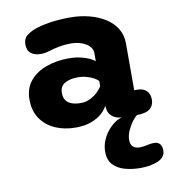

<svg xmlns="http://www.w3.org/2000/svg" viewBox="-82 -559 782 870"><g transform="rotate(-10 309.5 -124.5)"><path d="M468.2 0.8Q427.8 0.8 407.8 -15.3Q387.8 -31.3 386.7 -59.2L385.8 -66.2Q379 -50.2 360.3 -32.8Q341.7 -15.5 311.2 -3.5Q280.8 8.5 238 8.5Q185.2 8.5 143.2 -10.2Q101.2 -29 76.8 -64.8Q52.5 -100.5 52.5 -151.7Q52.5 -205 81.7 -239.1Q110.8 -273.2 157.9 -289.6Q205 -306 258.5 -306Q290.5 -306 315.5 -299.9Q340.5 -293.8 356.8 -285.8Q373 -277.7 378.7 -271.8V-310Q378.7 -323 371.1 -334Q363.5 -345 350.2 -353.2Q337 -361.5 319.4 -366.1Q301.8 -370.7 281.8 -370.7Q253 -370.7 227.8 -365.9Q202.5 -361.2 182.7 -354.7Q171.5 -351.2 161.3 -349.3Q151.2 -347.5 139.2 -347.5Q111.2 -347.5 94.3 -360.8Q77.5 -374.2 77.5 -402.3Q77.5 -428.5 94.8 -442.2Q112.2 -456 135.2 -464.2Q160.5 -473.7 203.8 -480.6Q247.2 -487.5 297.8 -487.5Q343.7 -487.5 385.1 -476.9Q426.5 -466.3 458.6 -446.1Q490.7 -425.8 509 -396.1Q527.3 -366.3 527.3 -328V-112.2H540Q568.8 -112.2 583.8 -97.4Q598.8 -82.7 598.8 -56.3Q598.8 -30.2 580.3 -14.7Q561.8 0.8 517.5 0.8ZM378.7 -180Q373.5 -187.5 359.1 -195.5Q344.7 -203.5 325.4 -208.8Q306.2 -214.2 285.7 -214.2Q250 -214.2 226.2 -201Q202.3 -187.8 202.3 -156.2Q202.3 -134.7 212.3 -121.5Q222.3 -108.3 239.7 -102.7Q257 -97 278.5 -97Q304.2 -97 324.8 -107.8Q345.3 -118.7 359.4 -132.9Q373.5 -147.2 378.7 -158.2ZM494.6 239.9Q457.2 239.9 423.9 230.9Q390.5 221.8 369.8 199.9Q349.2 178 349.2 140.2Q349.2 113.4 359 89.3Q368.8 65.2 384.4 46.2Q400 27.2 417.3 15Q434.7 2.9 450.1 0H521.7Q511.3 6.3 498.2 23.8Q485.1 41.2 475.3 63.2Q465.5 85.2 465.5 105.4Q465.5 127.3 476.5 137.3Q487.6 147.3 507.3 147.3Q513.9 147.3 524.9 146Q535.8 144.6 542.3 142.8Q551.2 140.5 559.1 139.6Q566.9 138.8 573.2 138.8Q593 138.8 601.4 150Q609.8 161.3 609.8 179Q609.8 210.2 576.5 225.1Q543.3 239.9 494.6 239.9Z"/></g></svg>

Font: Sono ExtraLight
Style: Regular
Weight: 200
Designer: Tyler Finck
Foundry: Tyler Finck
Version: Version 2.112